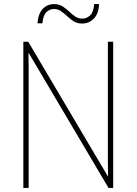

<svg xmlns="http://www.w3.org/2000/svg" viewBox="-20 -918 667 938"><path d="M533 0H510L121 -658H119Q120 -623 120 -591Q120 -559 120 -519V0H94V-714H118L506 -58H508Q507 -95 507 -132.5Q507 -170 507 -200V-714H533ZM163 -804Q167 -852 189 -875Q211 -898 245 -898Q268 -898 285.5 -887Q303 -876 317.5 -862Q332 -848 347.5 -837.5Q363 -827 382 -827Q403 -827 420 -842.5Q437 -858 440 -898H464Q462 -851 438.5 -827Q415 -803 381 -803Q357 -803 340 -814Q323 -825 308 -839Q293 -853 278 -863.5Q263 -874 243 -874Q224 -874 207.5 -859.5Q191 -845 187 -804Z"/></svg>

Font: Noto Sans SemiCondensed Thin
Style: Regular
Weight: 100
Width: 4
Designer: Monotype Design Team
Foundry: Monotype Imaging Inc.
Version: Version 2.013; ttfautohint (v1.8.4.7-5d5b)